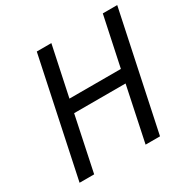

<svg xmlns="http://www.w3.org/2000/svg" viewBox="-160 -864 1004 1015"><g transform="rotate(-30 342.0 -357.0)"><path d="M42 0H131L201 -333H515L445 0H533L684 -714H596L532 -412H218L282 -714H193Z"/></g></svg>

Font: BC Sans
Style: Italic
Weight: 400
Italic angle: -12°
Designer: Monotype Design Team
Designer: Province of B.C.
Foundry: Monotype Imaging Inc.
Version: Version 2.000;GOOG;noto-source:20170915:90ef993387c0